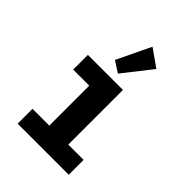

<svg xmlns="http://www.w3.org/2000/svg" viewBox="-207 -814 914 914"><g transform="rotate(45 250.0 -356.5)"><path d="M79 0V-100H192V-369H84V-468H320V-100H423V0ZM248 -506 192 -542 274 -713 362 -651Z"/></g></svg>

Font: Inconsolata ExtraBold
Style: Regular
Weight: 800
Designer: Raph Levien, Cyreal, Brenton Simpson
Foundry: Raph Levien, Cyreal, Google
Version: Version 3.001